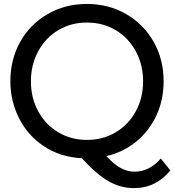

<svg xmlns="http://www.w3.org/2000/svg" viewBox="-20 -807 896 987"><path d="M668.9 160Q600 160 538.3 125Q476.7 90 401.1 6.7Q287.8 0 204.4 -56.1Q121.1 -112.2 77.2 -200.6Q33.3 -288.9 33.3 -388.9Q33.3 -502.2 84.4 -592.8Q135.6 -683.3 225.6 -735Q315.6 -786.7 426.7 -786.7Q537.8 -786.7 627.8 -735Q717.8 -683.3 769.4 -592.8Q821.1 -502.2 821.1 -388.9Q821.1 -293.3 783.9 -213.3Q746.7 -133.3 680 -78.9Q613.3 -24.4 526.7 -4.4Q564.4 36.7 599.4 56.1Q634.4 75.6 671.1 75.6Q747.8 75.6 806.7 7.8L855.6 68.9Q820 113.3 772.8 136.7Q725.6 160 668.9 160ZM426.7 -87.8Q508.9 -87.8 574.4 -126.7Q640 -165.6 677.8 -234.4Q715.6 -303.3 715.6 -388.9Q715.6 -474.4 677.8 -543.9Q640 -613.3 574.4 -652.2Q508.9 -691.1 426.7 -691.1Q345.6 -691.1 280 -652.2Q214.4 -613.3 176.7 -543.9Q138.9 -474.4 138.9 -388.9Q138.9 -303.3 176.7 -234.4Q214.4 -165.6 280 -126.7Q345.6 -87.8 426.7 -87.8Z"/></svg>

Font: Paperlogy 5 Medium
Style: Regular
Weight: 500
Designer: redesigned by Lee Juim, glyphs from Gmarket Sans & Montserrat
Foundry: PT&
Version: Version 1.001